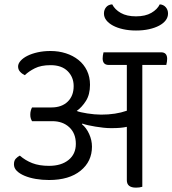

<svg xmlns="http://www.w3.org/2000/svg" viewBox="-20 -850 791 881"><path d="M604 -775Q647 -775 674.5 -791Q702 -807 713 -830Q730 -829 740.5 -817Q751 -805 751 -788Q751 -771 740.5 -757Q730 -743 710.5 -732.5Q691 -722 664 -716Q637 -710 604 -710Q572 -710 545 -716Q518 -722 498.5 -732.5Q479 -743 468 -757Q457 -771 457 -788Q457 -805 467 -817Q477 -829 495 -830Q507 -806 534.5 -790.5Q562 -775 604 -775ZM633 -552V7Q627 9 619.5 10Q612 11 604 11Q562 11 562 -23V-268Q548 -265 531.5 -263.5Q515 -262 489 -262Q473 -262 454.5 -264Q436 -266 418 -269Q400 -272 384 -275.5Q368 -279 358 -283L356 -280Q376 -264 389 -235.5Q402 -207 402 -177Q402 -109 349.5 -66.5Q297 -24 205 -24Q173 -24 144 -29Q115 -34 92.5 -43.5Q70 -53 57 -66Q44 -79 44 -96Q44 -113 52.5 -122Q61 -131 71 -136Q96 -114 128 -101.5Q160 -89 205 -89Q261 -89 294.5 -116Q328 -143 328 -190Q328 -238 298 -266Q268 -294 220 -294H127Q123 -301 121 -307.5Q119 -314 119 -324Q119 -342 127 -357H216Q263 -357 290.5 -383.5Q318 -410 318 -455Q318 -496 290.5 -523.5Q263 -551 212 -551Q168 -551 139.5 -536.5Q111 -522 94 -505Q81 -511 72 -521Q63 -531 63 -545Q63 -558 74.5 -571Q86 -584 106 -594Q126 -604 153 -610Q180 -616 212 -616Q249 -616 282 -605.5Q315 -595 340 -575Q365 -555 379 -526Q393 -497 393 -461Q393 -416 374 -386.5Q355 -357 332 -341Q338 -338 351.5 -335Q365 -332 380.5 -329.5Q396 -327 413 -325.5Q430 -324 444 -324Q511 -324 562 -342V-552H479Q451 -552 451 -582Q451 -588 452 -595Q453 -602 455 -610H719Q747 -610 747 -580Q747 -574 746 -567Q745 -560 743 -552Z"/></svg>

Font: Baloo 2
Style: Regular
Weight: 400
Designer: Sarang Kulkarni and Ek Type
Foundry: Ek Type
Version: Version 1.640;hotconv 1.0.111;makeotfexe 2.5.65597; ttfautoh